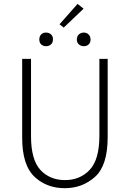

<svg xmlns="http://www.w3.org/2000/svg" viewBox="-20 -965 674 997"><path d="M415 -725.1Q400.4 -725.1 389.6 -734.4Q378.9 -743.7 378.9 -759.8Q378.9 -776.4 389.6 -786.1Q400.4 -795.9 415 -795.9Q429.7 -795.9 439.9 -786.1Q450.2 -776.4 450.2 -759.8Q450.2 -743.2 440.4 -734.4Q430.7 -725.1 415 -725.1ZM289.1 -838.9 382.8 -944.8 414.1 -919.9 311 -821.8ZM193.8 -734.4Q184.1 -743.7 184.1 -759.8Q184.1 -776.4 193.8 -786.1Q203.1 -795.9 218.8 -795.9Q234.4 -795.9 245.1 -786.1Q255.9 -776.4 254.9 -759.8Q254.9 -743.2 244.6 -734.4Q234.4 -725.1 219.2 -725.1Q204.1 -725.1 193.8 -734.4ZM95.2 -659.2H141.1V-257.8Q141.1 -135.7 189.5 -83Q237.8 -30.3 316.9 -29.8Q396 -29.8 445.8 -83Q495.6 -136.2 496.1 -257.8V-659.2H539.1V-252.9Q539.1 -105 473.1 -46.4Q407.2 12.2 316.4 12.2Q225.6 12.2 163.6 -43Q94.2 -104 95.2 -252.9Z"/></svg>

Font: SourceSansPro-Light
Style: Regular
Weight: 300
Designer: Paul D. Hunt
Foundry: Adobe Systems Incorporated
Version: Version 2.020;PS 2.0;hotconv 1.0.86;makeotf.lib2.5.63406